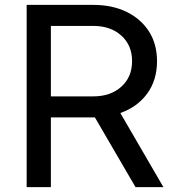

<svg xmlns="http://www.w3.org/2000/svg" viewBox="-20 -765 742 785"><path d="M89 0V-745H361Q439 -745 497.5 -716.5Q556 -688 589 -636.5Q622 -585 622 -515Q622 -437 581.5 -382Q541 -327 472 -303L648 0H534L368 -285H188V0ZM188 -371H362Q432 -371 476 -410.5Q520 -450 520 -515Q520 -580 476 -619.5Q432 -659 362 -659H188Z"/></svg>

Font: Plus Jakarta Text
Style: Regular
Weight: 400
Designer: Gumpita Rahayu
Foundry: Tokotype Studio
Version: Version 1.000